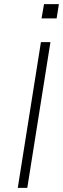

<svg xmlns="http://www.w3.org/2000/svg" viewBox="-20 -909 305 929"><path d="M66 0 178 -705H224L112 0ZM181 -820 193 -889H265L254 -820Z"/></svg>

Font: Nunito Sans 7pt Condensed ExtraLight
Style: Italic
Weight: 250
Width: 3
Italic angle: -9°
Designer: Vernon Adams
Foundry: Vernon Adams
Version: Version 3.101;gftools[0.9.27]